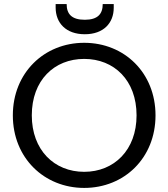

<svg xmlns="http://www.w3.org/2000/svg" viewBox="-20 -915 826 942"><path d="M136 -349C136 -521 246 -626 393 -626C540 -626 650 -521 650 -349C650 -179 540 -72 393 -72C246 -72 136 -179 136 -349ZM743 -349C743 -558 590 -705 393 -705C197 -705 43 -558 43 -349C43 -140 197 7 393 7C590 7 743 -140 743 -349ZM484 -895C484 -847 460 -818 396 -818C331 -818 307 -847 307 -895H253V-878C253 -802 304 -747 396 -747C488 -747 538 -802 538 -877V-895Z"/></svg>

Font: Matrixport Regular
Style: Regular
Weight: 400
Designer: Ninad Kale (Devanagari), Jonny Pinhorn (Latin)
Foundry: Indian Type Foundry
Version: Version 3.200;PS 1.000;hotconv 16.6.54;makeotf.lib2.5.65590